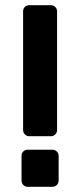

<svg xmlns="http://www.w3.org/2000/svg" viewBox="-20 -720 309 740"><path d="M93 -195Q83 -195 76 -202Q69 -209 69 -219V-676Q69 -687 76 -693.5Q83 -700 93 -700H176Q186 -700 193 -693Q200 -686 200 -676V-219Q200 -209 193 -202Q186 -195 176 -195ZM87 0Q77 0 70 -7Q63 -14 63 -24V-119Q63 -130 70 -136.5Q77 -143 87 -143H181Q192 -143 199 -136Q206 -129 206 -119V-24Q206 -14 199 -7Q192 0 181 0Z"/></svg>

Font: Rubik AZ
Style: Regular
Weight: 500
Designer: Hubert and Fischer
Foundry: Hubert & Fischer
Version: Version 2.000